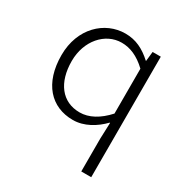

<svg xmlns="http://www.w3.org/2000/svg" viewBox="-187 -723 1073 1119"><g transform="rotate(30 350.0 -163.5)"><path d="M515 29V249H582V-562H527L520 -498H518C463 -548 408 -576 337 -576C199 -576 76 -462 76 -281C76 -92 175 14 322 14C397 14 466 -28 516 -80H519ZM514 -140C457 -77 396 -44 334 -44C215 -44 145 -137 145 -281C145 -417 234 -519 345 -519C401 -519 456 -497 514 -442Z"/></g></svg>

Font: Kawkab Mono Light
Style: Regular
Weight: 300
Monospace: yes
Designer: Abdullah Arif
Foundry: Abdullah Arif
Version: Version 1.000;PS 000.500;hotconv 1.0.88;makeotf.lib2.5.64775